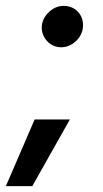

<svg xmlns="http://www.w3.org/2000/svg" viewBox="-44 -519 351 654"><path d="M164 -358Q144 -358 128 -369Q112 -380 104 -397.5Q96 -415 99 -436Q104 -462 125.5 -480.5Q147 -499 173 -499Q194 -499 210 -488.5Q226 -478 233.5 -460.5Q241 -443 238 -422Q234 -396 212.5 -377Q191 -358 164 -358ZM-24 115 74 -112H194L66 115Z"/></svg>

Font: Figtree Light SemiBold
Style: Italic
Weight: 600
Italic angle: -9.5°
Version: Version 2.001;gftools[0.9.30]